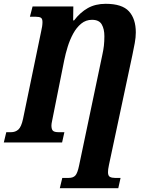

<svg xmlns="http://www.w3.org/2000/svg" viewBox="-40 -748 748 1008"><path d="M274 240 287 186H321Q344 186 355.5 173.5Q367 161 375 122L497 -459Q503 -486 505.5 -508.5Q508 -531 508 -558Q508 -596 494 -620Q480 -644 443 -644Q411 -644 386.5 -624Q362 -604 344.5 -572Q327 -540 315.5 -503Q304 -466 297 -431L235 -121Q232 -107 231 -100.5Q230 -94 230 -89Q230 -70 237.5 -62Q245 -54 268 -54H298L286 0H-20L-7 -54H18Q41 -54 56.5 -68Q72 -82 81 -124L176 -583Q183 -612 183 -632Q183 -650 174.5 -655Q166 -660 149 -660H117L131 -714H345L344 -641H349Q381 -683 421 -705.5Q461 -728 515 -728Q601 -728 637 -688.5Q673 -649 673 -578Q673 -552 667.5 -522Q662 -492 655 -459L532 118Q529 133 528 140.5Q527 148 527 156Q527 175 537 180.5Q547 186 563 186H593L581 240Z"/></svg>

Font: Noto Serif ExtraCondensed ExtraBold
Style: Italic
Weight: 800
Width: 2
Italic angle: -12°
Designer: Monotype Design Team
Foundry: Monotype Imaging Inc.
Version: Version 2.013